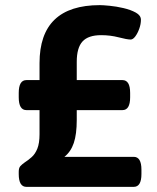

<svg xmlns="http://www.w3.org/2000/svg" viewBox="-20 -728 610 748"><path d="M83 0Q53 0 53 -50V-59Q53 -74 59.5 -81Q66 -88 76 -95Q90 -104 103.5 -116Q117 -128 125.5 -149Q134 -170 134 -205V-299H83Q53 -299 53 -349V-366Q53 -416 83 -416H134V-482Q134 -708 369 -708Q381 -708 407 -705.5Q433 -703 461 -696.5Q489 -690 509 -679Q529 -668 529 -651Q529 -634 522.5 -616Q516 -598 507 -586Q498 -574 489 -574Q475 -574 442.5 -582.5Q410 -591 374 -591Q324 -591 301.5 -566.5Q279 -542 279 -487V-416H457Q487 -416 487 -366V-349Q487 -299 457 -299H279V-261Q279 -205 267.5 -171Q256 -137 231 -117H501Q531 -117 531 -67V-50Q531 0 501 0Z"/></svg>

Font: Asap Semi Expanded
Style: Bold
Weight: 700
Width: 6
Designer: Pablo Cosgaya
Foundry: Omnibus-Type
Version: Version 3.001; ttfautohint (v1.8.4.7-5d5b)